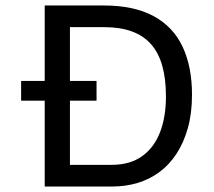

<svg xmlns="http://www.w3.org/2000/svg" viewBox="-20 -680 781 700"><path d="M57 -385H332V-313H57ZM192 0V-79H387Q454 -79 498 -110.5Q542 -142 563.5 -198Q585 -254 585 -328Q585 -393 571.5 -440.5Q558 -488 530.5 -519Q503 -550 460.5 -565.5Q418 -581 360 -581H192V-660H358Q469 -660 540.5 -621Q612 -582 646 -509Q680 -436 680 -335Q680 -267 665 -213.5Q650 -160 623.5 -119.5Q597 -79 561 -52.5Q525 -26 481.5 -13Q438 0 389 0ZM143 0V-660H235V0Z"/></svg>

Font: Bricolage Grotesque 18pt
Style: Regular
Weight: 400
Version: Version 1.001;gftools[0.9.33.dev8+g029e19f]